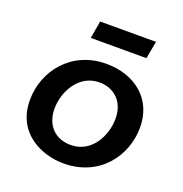

<svg xmlns="http://www.w3.org/2000/svg" viewBox="-130 -828 904 950"><g transform="rotate(20 322.5 -353.0)"><path d="M306 8C493 8 602 -136 602 -289C602 -435 493 -528 338 -528C156 -528 43 -385 43 -231C43 -54 194 8 306 8ZM308 -90C225 -90 172 -146 172 -232C172 -319 227 -430 338 -430C407 -430 473 -385 473 -288C473 -201 420 -90 308 -90ZM221 -622H514L531 -714H237Z"/></g></svg>

Font: Fixel Display SemiBold
Style: Italic
Weight: 600
Italic angle: -10°
Designer: AlfaBravo + MacPaw
Foundry: Kyrylo Tkachov, Marchela Mozhyna, Serhii Makarenko, Maria Weinstein, Zakhar Kryvoshyya
Version: Version 1.210;Glyphs 3.2 (3217)